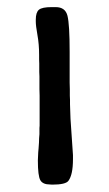

<svg xmlns="http://www.w3.org/2000/svg" viewBox="-20 -514 305 537"><path d="M89.4 -360.4Q89.4 -390.6 84.7 -416.3Q80.1 -441.9 80.1 -453.6V-459Q80.1 -479.5 88.9 -486.8Q97.7 -494.1 124.5 -494.1H135.7Q162.6 -494.1 168.7 -470Q174.8 -445.8 174.8 -368.7V-282.7L175.3 -264.6V-246.6L175.8 -234.4Q175.8 -228.5 175.8 -222.7L177.2 -181.6L184.1 -80.1V-68.8Q184.1 -25.4 171.4 -8.3Q163.6 2.4 126 2.4L120.1 2Q99.6 2 92.8 -10Q85.9 -22 85.9 -65.4L86.9 -87.9L87.9 -99.1Q89.4 -116.7 89.4 -127.4L90.3 -138.7Q90.3 -147.5 90.3 -156.2L90.8 -162.1V-246.6L90.3 -264.6V-300.3L89.8 -312.5V-336.4L89.4 -348.1Z"/></svg>

Font: Averia Sans Libre Light
Style: Regular
Weight: 300
Version: Version 1.002